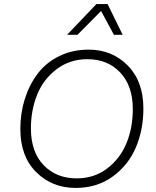

<svg xmlns="http://www.w3.org/2000/svg" viewBox="-20 -914 768 944"><path d="M509 -894 583 -743H540L477 -860L361 -743H310L454 -894ZM352 10Q236 10 158 -67.5Q80 -145 80 -280Q80 -358 102 -427.5Q124 -497 165 -551.5Q206 -606 271 -638Q336 -670 416 -670Q531 -670 608 -592Q685 -514 685 -380Q685 -276 648 -189Q611 -102 534 -46Q457 10 352 10ZM357 -37Q444 -37 508 -86.5Q572 -136 602.5 -211.5Q633 -287 633 -377Q633 -492 571 -557.5Q509 -623 410 -623Q323 -623 258 -573.5Q193 -524 162.5 -448Q132 -372 132 -283Q132 -167 194.5 -102Q257 -37 357 -37Z"/></svg>

Font: Elaine Sans Light
Style: Italic
Weight: 300
Italic angle: -13°
Designer: Wei Huang
Foundry: Wei Huang
Version: Version 2.001;December 24, 2019;FontCreator 12.0.0.2547 64-b